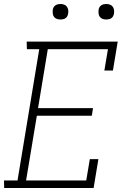

<svg xmlns="http://www.w3.org/2000/svg" viewBox="-28 -944 648 964"><path d="M-7 0 -8 -38H60L169 -697H107L106 -735H563L539 -590H496L514 -697H212L163 -401H439L433 -363H157L103 -38H405L423 -145H466L442 0ZM506 -846Q496 -846 487.5 -849Q479 -852 473.5 -859Q468 -866 467 -875.5Q466 -885 467 -895Q468 -901 471 -907Q474 -913 480 -917Q486 -921 492.5 -922.5Q499 -924 505 -924Q515 -924 523.5 -921Q532 -918 537.5 -911Q543 -904 544.5 -894.5Q546 -885 544 -875Q543 -869 540 -863Q537 -857 531.5 -853Q526 -849 519 -847.5Q512 -846 506 -846ZM276 -846Q266 -846 257.5 -849Q249 -852 243.5 -859Q238 -866 237 -875.5Q236 -885 237 -895Q238 -901 241 -907Q244 -913 250 -917Q256 -921 262.5 -922.5Q269 -924 275 -924Q285 -924 293.5 -921Q302 -918 307.5 -911Q313 -904 314.5 -894.5Q316 -885 314 -875Q313 -869 310 -863Q307 -857 301.5 -853Q296 -849 289 -847.5Q282 -846 276 -846Z"/></svg>

Font: Iosevka Etoile Extralight
Style: Italic
Weight: 200
Italic angle: -9°
Designer: Belleve Invis
Foundry: Belleve Invis
Version: Version 22.1.2; ttfautohint (v1.8.4)